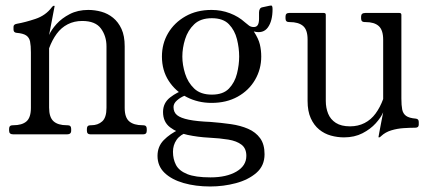

<svg xmlns="http://www.w3.org/2000/svg" viewBox="-20 -487 1567 696"><path d="M28 0Q13 0 13 -13V-20Q13 -33 26 -33H28Q60 -33 76 -47Q92 -61 92 -96V-297Q92 -322 89 -336.5Q86 -351 75 -358.5Q64 -366 40 -368Q29 -369 29 -380V-390Q29 -399 42 -401Q71 -406 108.5 -418.5Q146 -431 168 -461Q172 -466 175 -466H176Q178 -466 178 -465L158 -360Q166 -379 185 -400Q204 -421 233 -436Q262 -451 300 -451Q324 -451 347.5 -444.5Q371 -438 390 -422.5Q409 -407 420.5 -382Q432 -357 432 -319V-96Q432 -61 448.5 -47Q465 -33 497 -33H499Q512 -33 512 -20V-13Q512 0 499 0H308Q295 0 295 -13V-20Q295 -33 308 -33H311Q335 -33 350.5 -47Q366 -61 366 -96V-319Q366 -356 346 -383.5Q326 -411 278 -411Q249 -411 225.5 -399Q202 -387 185.5 -364.5Q169 -342 158 -312V-97Q158 -62 174 -47.5Q190 -33 222 -33H225Q238 -33 238 -20V-13Q238 0 223 0Z M748 -421Q707 -421 684 -399Q661 -377 651 -345Q641 -313 641 -282Q641 -252 651 -220Q661 -188 684 -166Q707 -144 748 -144Q789 -144 810 -166Q831 -188 839 -220Q847 -252 847 -282Q847 -313 839 -345Q831 -377 810 -399Q789 -421 748 -421ZM662 -9Q633 1 620 20Q607 39 607 63Q607 90 618 111Q629 132 658.5 144Q688 156 743 156Q801 156 837 135Q873 114 873 78Q873 51 855.5 37.5Q838 24 807.5 19Q777 14 737 12Q698 10 660 2Q622 -6 596.5 -25.5Q571 -45 571 -81Q571 -114 597 -134Q623 -154 651 -162L670 -144Q664 -146 649 -140Q634 -134 621.5 -123Q609 -112 609 -99Q609 -80 622 -69.5Q635 -59 664.5 -53Q694 -47 743 -45Q782 -42 817 -37Q852 -32 879.5 -20Q907 -8 923 14Q939 36 939 72Q939 114 909.5 139.5Q880 165 835 177Q790 189 742 189Q689 189 645.5 176.5Q602 164 576.5 139.5Q551 115 551 78Q551 44 573.5 21Q596 -2 630 -18ZM747 -114Q698 -114 657 -135Q616 -156 591.5 -194Q567 -232 567 -282Q567 -329 589.5 -367Q612 -405 652.5 -428Q693 -451 747 -451Q782 -451 813.5 -439Q845 -427 868 -406Q876 -399 883 -394Q890 -389 900 -389Q910 -389 914.5 -396.5Q919 -404 919 -419V-442Q919 -449 922 -454.5Q925 -460 933 -461L956 -466Q960 -467 963 -467Q968 -467 968 -454Q968 -411 951 -387.5Q934 -364 900 -373Q917 -347 922 -326Q927 -305 927 -282Q927 -236 904.5 -197.5Q882 -159 841.5 -136.5Q801 -114 747 -114Z M1227 11Q1203 11 1179.5 4.5Q1156 -2 1137 -17.5Q1118 -33 1106.5 -58.5Q1095 -84 1095 -121V-344Q1095 -379 1078.5 -393Q1062 -407 1030 -407H1028Q1015 -407 1015 -420V-427Q1015 -440 1028 -440H1154Q1161 -440 1161 -433V-121Q1161 -96 1169.5 -75Q1178 -54 1197.5 -41.5Q1217 -29 1249 -29Q1278 -29 1301.5 -41Q1325 -53 1341.5 -75.5Q1358 -98 1369 -128V-343Q1369 -378 1353 -392.5Q1337 -407 1305 -407H1302Q1289 -407 1289 -420V-427Q1289 -440 1304 -440H1428Q1435 -440 1435 -433V-130Q1435 -105 1438 -90Q1441 -75 1452 -67Q1463 -59 1487 -57Q1498 -56 1498 -45V-35Q1498 -24 1485 -24Q1466 -24 1443 -22.5Q1420 -21 1398.5 -14.5Q1377 -8 1362 6Q1357 11 1355 11H1354Q1352 11 1352 10Q1352 9 1355 -7Q1358 -23 1362 -44Q1366 -65 1369 -80Q1361 -61 1342 -40Q1323 -19 1294 -4Q1265 11 1227 11Z"/></svg>

Font: Young Serif Light
Style: Regular
Weight: 300
Designer: Bastien Sozeau
Foundry: NBR — Bastien Sozeau
Version: Version 5.001